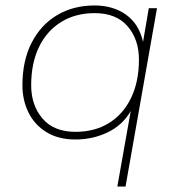

<svg xmlns="http://www.w3.org/2000/svg" viewBox="-20 -500 650 702"><path d="M409 182 458 -94Q428 -42 373.5 -16Q319 10 256 10Q193 10 149.5 -17Q106 -44 84 -89Q62 -134 62 -188Q62 -278 95.5 -343.5Q129 -409 188.5 -444.5Q248 -480 326 -480Q393 -480 440.5 -446.5Q488 -413 503 -347L524 -470H554L439 182ZM256 -18Q327 -18 379 -50.5Q431 -83 459.5 -142.5Q488 -202 488 -282Q488 -356 446.5 -404Q405 -452 326 -452Q256 -452 203.5 -419.5Q151 -387 122.5 -328Q94 -269 94 -188Q94 -115 135.5 -66.5Q177 -18 256 -18Z"/></svg>

Font: Gantari Thin
Style: Italic
Weight: 100
Italic angle: -10°
Designer: Anugrah Pasau
Foundry: Lafontype
Version: Version 1.000; ttfautohint (v1.8.4.7-5d5b)